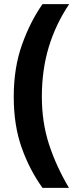

<svg xmlns="http://www.w3.org/2000/svg" viewBox="-20 -744 360 922"><path d="M46 -279Q46 -418 85.5 -529Q125 -640 184 -724H312Q247 -627 214 -517.5Q181 -408 181 -280Q181 -156 215.5 -50.5Q250 55 311 158H184Q122 72 84 -35Q46 -142 46 -279Z"/></svg>

Font: Noto Sans Gujarati ExtraCondensed ExtraBold
Style: Regular
Weight: 800
Width: 2
Designer: Jelle Bosma - Monotype Design Team, Universal Thirst
Foundry: Monotype Imaging Inc.
Version: Version 2.106; ttfautohint (v1.8.4.7-5d5b)